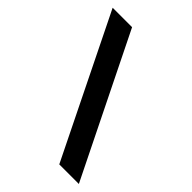

<svg xmlns="http://www.w3.org/2000/svg" viewBox="-208 -758 936 936"><g transform="rotate(45 259.5 -290.0)"><path d="M13 -652 369 72H504L147 -652Z"/></g></svg>

Font: Charger Sport
Style: UltNrw
Weight: 1000
Designer: Jasper
Foundry: Cannot Into Space Fonts
Version: Version 1.1